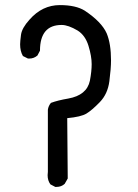

<svg xmlns="http://www.w3.org/2000/svg" viewBox="-20 -733 540 754"><path d="M202 1H197L178 -9Q167 -24 167 -45L168 -58V-302Q170 -317 180 -329Q207 -339 248 -346Q321 -359 333 -416Q340 -453 340 -481Q340 -512 327.5 -553Q315 -594 285 -613Q248 -635 222 -635Q137 -635 137 -534L127 -515Q113 -503 95 -503H90L70 -513Q59 -532 59 -559Q59 -570 62.5 -596.5Q66 -623 96 -656Q146 -713 215 -713Q278 -713 313 -691Q379 -647 399 -602Q416 -561 416 -496Q416 -464 409.5 -414Q403 -364 372 -332Q341 -300 319.5 -287Q298 -274 244 -269L246 -32L234 -11Q221 1 202 1Z"/></svg>

Font: Xiaolai SC
Style: Regular
Weight: 400
Designer: Nozomi Seto 瀬戸のぞみ
Version: Version 3.11;December 4, 2020;FontCreator 13.0.0.2613 64-bit